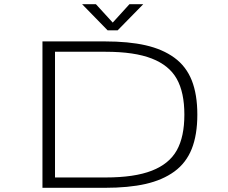

<svg xmlns="http://www.w3.org/2000/svg" viewBox="-20 -898 1090 918"><path d="M665 -878 542.5 -753H494.5L372.5 -878H438.5L519 -790L599 -878ZM183 0V-700H480.5Q595 -700 676.2 -681.5Q757.5 -663 813.8 -622Q870 -581 896.8 -513.8Q923.5 -446.5 923.5 -350Q923.5 -253.5 896.8 -186.2Q870 -119 813.8 -78Q757.5 -37 676.2 -18.5Q595 0 480.5 0ZM243 -49.5H485Q623 -49.5 706 -82Q789 -114.5 825.2 -179.2Q861.5 -244 861.5 -350Q861.5 -456 825.2 -520.8Q789 -585.5 706 -618Q623 -650.5 485 -650.5H243Z"/></svg>

Font: League Mono Extended UltraLight
Style: Regular
Weight: 200
Width: 9
Designer: Tyler Finck
Foundry: The League of Moveable Type / Tyler Finck
Version: Version 2.210